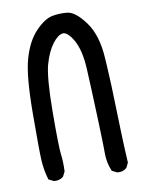

<svg xmlns="http://www.w3.org/2000/svg" viewBox="-88 -832 675 908"><g transform="rotate(-10 250.0 -377.5)"><path d="M398.9 14.6 379.4 4.9 376 3.4 375 0Q358.4 -39.1 358.4 -85.4Q358.4 -96.7 358.2 -113.3Q357.9 -129.9 357.2 -152.3Q356.4 -174.8 355.7 -203.1Q355 -231.4 353.5 -265.1Q351.1 -333 348.6 -390.1Q346.2 -447.3 343.8 -493.7Q338.9 -584 310.1 -633.3Q295.9 -657.2 283.4 -667.5Q271 -677.7 261.2 -676.8Q237.8 -674.3 211.9 -640.6Q184.6 -605 167.5 -544.9Q159.2 -515.1 154.5 -458.3Q149.9 -401.4 149.4 -319.3Q148.9 -237.3 149.9 -185.8Q150.9 -134.3 153.3 -116.2Q158.2 -76.7 156.2 -34.7V-32.7L155.3 -30.8L145.5 -11.2L144.5 -9.3L143.1 -8.3Q134.8 -1 124 2Q113.3 4.9 100.6 3.9H98.6L97.2 2.9L77.6 -6.8L73.7 -8.8L72.8 -13.2Q60.5 -55.2 57.6 -100.6Q54.7 -145 55.7 -327.1Q56.2 -418.9 62 -484.1Q67.9 -549.3 79.6 -589.4Q102.5 -668.9 145.5 -713.9Q188.5 -758.8 226.1 -766.6Q262.2 -773.4 298.8 -769.5Q338.4 -765.1 384.8 -701.2Q430.7 -638.2 437.5 -528.3Q438.5 -513.2 439.5 -497.1Q440.4 -481 441.2 -464.4Q441.9 -447.8 442.9 -430.4Q443.8 -413.1 444.6 -395Q445.3 -377 445.8 -358.2Q446.3 -339.4 447 -320.1Q447.8 -300.8 448.2 -280.8Q450.2 -210.4 451.7 -165.5Q453.1 -120.6 454.1 -101.6Q456.1 -63 458 -23.9V-21.5L457 -19L447.3 0.5L446.3 2.4L444.8 3.4Q428.2 18.1 402.3 15.6H400.4Z"/></g></svg>

Font: NaikaiFont
Style: Bold
Weight: 700
Version: Version 1.89